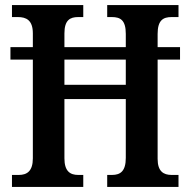

<svg xmlns="http://www.w3.org/2000/svg" viewBox="-20 -734 747 754"><path d="M27 0H307V-47H287C255 -47 233 -62 233 -112V-345H474V-114C474 -62 453 -47 420 -47H401V0H681V-47H654C622 -47 599 -61 599 -110V-500H687V-549H599V-601C599 -655 621 -667 654 -667H681V-714H401V-667H419C453 -667 474 -655 474 -601V-549H233V-603C233 -655 255 -667 287 -667H307V-714H27V-667H50C83 -667 109 -655 109 -603V-549H21V-500H109V-112C109 -62 86 -47 54 -47H27ZM233 -401V-500H474V-401Z"/></svg>

Font: Noto Serif Bengali Condensed
Style: Regular
Weight: 400
Width: 3
Designer: Juan Bruce, Universal Thirst, Indian Type Foundry and the Monotype Design Team.
Foundry: Monotype Imaging Inc.
Version: Version 2.003